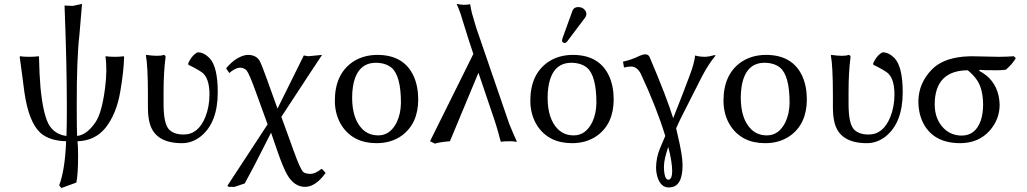

<svg xmlns="http://www.w3.org/2000/svg" viewBox="-20 -718 5223 976"><path d="M374 0Q377 25.4 377 76.2Q377 165.5 368.2 210L292 237.8L280.8 224.1Q309.6 149.4 315.9 5.9Q315.9 2.4 315.9 0Q230 -2.4 185.1 -43Q126 -97.7 104 -249Q99.1 -281.2 92.8 -335.4Q85 -397.9 80.1 -429.2L82 -432.1Q100.1 -429.2 128.9 -429.2Q157.7 -429.2 175.8 -432.1L178.2 -429.2Q180.2 -336.9 186 -271Q200.2 -127 232.9 -77.1Q263.7 -33.2 317.9 -26.9Q319.8 -78.6 319.8 -175.8Q319.8 -388.7 308.1 -689.9L350.1 -688L397 -698.2L383.8 -542Q369.6 -419.9 370.1 -181.2Q370.1 -51.3 372.1 -26.9Q422.4 -32.7 466.3 -98.1Q498 -146 513.7 -268.1Q513.7 -270 514.2 -271Q525.9 -365.7 516.1 -429.2L518.1 -432.1Q536.1 -429.2 564.9 -429.2Q590.8 -429.2 608.9 -432.1L610.8 -429.2Q609.4 -356.9 590.8 -249Q571.3 -137.7 516.1 -67.9Q462.4 -2.4 374 0Z M811.5 -251V-189Q811.5 -92.8 837.4 -62Q862.3 -34.2 913.6 -34.2Q988.3 -34.2 1024.4 -124.5Q1044.4 -175.8 1044.9 -236.8Q1044.9 -322.8 1005.4 -351.1Q999.5 -355 986.8 -362.8Q961.9 -377.4 937.5 -388.7Q937.5 -388.7 937 -397Q952.6 -431.2 975.6 -447.3Q982.4 -451.7 986.8 -452.1Q1017.1 -451.2 1045.4 -422.4Q1086.9 -378.4 1086.9 -249Q1086.9 -95.7 1002 -25.9Q957.5 9.8 904.8 9.8Q770.5 9.8 741.7 -88.9Q731.9 -123.5 731.9 -172.9V-234.9Q731.9 -381.8 721.7 -436L723.6 -439Q787.6 -429.7 812.5 -439Q820.8 -437 821.8 -429.2Q811.5 -351.6 811.5 -251Z M1279.3 -253.9Q1246.6 -344.7 1233.4 -359.9Q1220.2 -373.5 1201.2 -374Q1180.2 -374 1152.8 -353Q1148.4 -349.1 1145.5 -346.7L1129.4 -370.6Q1168.9 -418.9 1215.8 -434.6Q1229.5 -439 1240.2 -439Q1281.2 -439 1299.3 -409.7Q1308.6 -394.5 1342.8 -299.3Q1343.8 -296.4 1344.2 -294.9L1390.6 -166L1524.4 -436Q1525.4 -436 1547.4 -432.1L1617.2 -439L1546.4 -332L1410.2 -124L1473.6 50.8Q1506.8 143.1 1522 156.7Q1533.7 165.5 1558.6 166Q1583.5 165 1613.3 141.1Q1614.3 140.6 1617.2 141.1L1635.3 161.1Q1584.5 231.4 1531.2 231.9Q1475.1 231.9 1439.5 169.4Q1418.5 131.8 1391.6 54.2L1357.9 -43.5L1271.5 126L1224.1 214.4L1172.4 231.9H1142.6L1135.7 226.6L1340.3 -85.9Z M1682.1 -205.1Q1682.1 -338.9 1770.5 -401.4Q1824.2 -438.5 1897.9 -439Q2032.7 -439 2082.5 -331.5Q2105.5 -280.8 2106 -213.9Q2106 -89.8 2022.5 -28.8Q1968.8 9.8 1894 9.8Q1776.9 9.8 1718.3 -77.6Q1682.6 -132.8 1682.1 -205.1ZM1891.1 -398.9Q1793 -398.9 1773.9 -275.9Q1770 -250 1770 -222.2Q1770 -113.8 1822.3 -61.5Q1854.5 -29.8 1902.8 -29.8Q1963.9 -29.8 1997.1 -97.2Q2017.6 -140.6 2018.1 -195.8Q2018.1 -332 1970.7 -373.5Q1940.4 -398.4 1891.1 -398.9Z M2493.2 -108.9 2412.1 -348.1 2267.1 0Q2212.9 4.4 2190.9 12.2L2166 0L2386.2 -443.8L2362.3 -516.1Q2351.6 -547.9 2332.5 -611.3Q2323.7 -640.1 2322.3 -645L2311 -675.3L2301.3 -698.2Q2322.3 -693.8 2337.9 -693.4Q2358.9 -693.8 2370.1 -696.8Q2373.5 -671.4 2379.4 -649.9Q2379.9 -647.9 2392.6 -604.5Q2399.4 -581.5 2401.4 -575.2L2568.8 -87.9Q2594.2 -25.9 2607.9 2.9Q2607.9 2.9 2581.5 0Q2578.1 0 2576.2 0Q2574.7 0 2550.8 0.5Q2532.2 1 2525.9 2.9Q2520 -15.6 2513.7 -41.5Q2503.4 -78.6 2493.2 -108.9Z M2918.5 -682.1Q2945.3 -682.1 2957.5 -660.2Q2960.4 -653.3 2960.9 -647Q2960.4 -636.7 2954.6 -628.9L2862.8 -506.8Q2856.4 -499.5 2850.6 -499Q2837.9 -500.5 2836.9 -512.2Q2837.4 -516.6 2838.9 -522L2890.6 -665Q2897.9 -681.6 2918.5 -682.1ZM2675.8 -205.1Q2675.8 -338.9 2764.2 -401.4Q2817.9 -438.5 2891.6 -439Q3026.4 -439 3076.2 -331.5Q3099.1 -280.8 3099.6 -213.9Q3099.6 -89.8 3016.1 -28.8Q2962.4 9.8 2887.7 9.8Q2770.5 9.8 2711.9 -77.6Q2676.3 -132.8 2675.8 -205.1ZM2884.8 -398.9Q2786.6 -398.9 2767.6 -275.9Q2763.7 -250 2763.7 -222.2Q2763.7 -113.8 2815.9 -61.5Q2848.1 -29.8 2896.5 -29.8Q2957.5 -29.8 2990.7 -97.2Q3011.2 -140.6 3011.7 -195.8Q3011.7 -332 2964.4 -373.5Q2934.1 -398.4 2884.8 -398.9Z M3377 28.8Q3355 93.3 3355 127.9Q3355.5 194.8 3377.9 195.8Q3396.5 193.8 3397 151.9Q3396.5 104 3377 28.8ZM3314.9 134.8Q3315.4 83 3335 36.1L3361.8 -26.9Q3316.4 -174.8 3236.8 -344.2Q3217.8 -379.4 3189 -379.9Q3172.4 -379.4 3151.9 -375L3147 -404.8Q3185.5 -412.1 3233.4 -435.1Q3249.5 -441.9 3261.7 -441.9Q3275.4 -440.9 3281.7 -429.2Q3370.6 -220.2 3401.9 -117.2Q3451.7 -241.7 3485.8 -334Q3509.3 -395.5 3513.7 -436Q3532.2 -429.7 3563 -429.2Q3584.5 -429.7 3612.8 -438L3617.7 -436Q3582 -392.6 3549.8 -332L3445.8 -127Q3430.2 -95.7 3417 -65.9Q3418 -61 3420.4 -50.8Q3422.9 -40.5 3423.8 -36.1Q3449.7 72.3 3449.7 120.1Q3449.7 218.3 3400.9 231.9Q3390.1 234.9 3378.9 234.9Q3337.4 234.9 3320.8 177.7Q3314.9 156.2 3314.9 134.8Z M3657.7 -205.1Q3657.7 -338.9 3746.1 -401.4Q3799.8 -438.5 3873.5 -439Q4008.3 -439 4058.1 -331.5Q4081.1 -280.8 4081.5 -213.9Q4081.5 -89.8 3998 -28.8Q3944.3 9.8 3869.6 9.8Q3752.4 9.8 3693.8 -77.6Q3658.2 -132.8 3657.7 -205.1ZM3866.7 -398.9Q3768.6 -398.9 3749.5 -275.9Q3745.6 -250 3745.6 -222.2Q3745.6 -113.8 3797.9 -61.5Q3830.1 -29.8 3878.4 -29.8Q3939.5 -29.8 3972.7 -97.2Q3993.2 -140.6 3993.7 -195.8Q3993.7 -332 3946.3 -373.5Q3916 -398.4 3866.7 -398.9Z M4293.5 -251V-189Q4293.5 -92.8 4319.3 -62Q4344.2 -34.2 4395.5 -34.2Q4470.2 -34.2 4506.3 -124.5Q4526.4 -175.8 4526.9 -236.8Q4526.9 -322.8 4487.3 -351.1Q4481.4 -355 4468.8 -362.8Q4443.8 -377.4 4419.4 -388.7Q4419.4 -388.7 4418.9 -397Q4434.6 -431.2 4457.5 -447.3Q4464.4 -451.7 4468.8 -452.1Q4499 -451.2 4527.3 -422.4Q4568.8 -378.4 4568.8 -249Q4568.8 -95.7 4483.9 -25.9Q4439.5 9.8 4386.7 9.8Q4252.4 9.8 4223.6 -88.9Q4213.9 -123.5 4213.9 -172.9V-234.9Q4213.9 -381.8 4203.6 -436L4205.6 -439Q4269.5 -429.7 4294.4 -439Q4302.7 -437 4303.7 -429.2Q4293.5 -351.6 4293.5 -251Z M5093.3 -363.8Q5077.1 -360.8 5046.4 -360.8Q4977.5 -360.8 4959.5 -362.8L4957.5 -357.9Q5037.1 -316.9 5056.2 -231Q5061 -208.5 5061.5 -186Q5061.5 -111.8 5011.2 -54.2Q4954.6 9.3 4861.3 9.8Q4729 9.8 4675.3 -87.9Q4648.4 -138.2 4648.4 -204.1Q4649.9 -296.4 4718.3 -366.2Q4772.5 -420.4 4877.9 -430.2Q4896.5 -431.6 4914.6 -432.1Q4938 -432.1 4985.4 -430.7Q5032.7 -429.2 5056.2 -429.2Q5095.2 -429.2 5133.3 -432.1L5143.6 -422.9Q5127.9 -393.6 5093.3 -363.8ZM4868.2 -28.8Q4938.5 -28.8 4965.3 -104.5Q4977.1 -139.6 4977.5 -185.1Q4977.1 -272 4941.4 -317.9Q4923.8 -341.3 4899.4 -360.8Q4732.4 -359.4 4731.4 -188Q4731.4 -111.3 4778.3 -64.9Q4814.5 -29.3 4868.2 -28.8Z"/></svg>

Font: Linux Biolinum Capitals O
Style: Small Caps
Weight: 400
Designer: Philipp H. Poll
Foundry: Philipp H. Poll
Version: Version 1.0.4